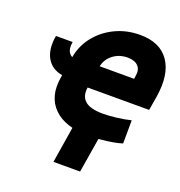

<svg xmlns="http://www.w3.org/2000/svg" viewBox="-169 -879 1199 1276"><g transform="rotate(20 430.5 -241.0)"><path d="M512.7 11.7Q345.2 11.2 263.4 -68.8Q181.6 -148.9 205.1 -290L208 -307.1Q131.3 -320.8 97.4 -381.1Q63.5 -441.4 80.1 -538.1H198.2Q185.5 -465.8 230 -442.9Q245.1 -528.3 298.3 -594.5Q351.6 -660.6 430.9 -698.5Q510.3 -736.3 604.5 -736.3Q746.1 -736.3 809.8 -644.3Q873.5 -552.2 846.7 -386.7L830.1 -288.1H395Q385.3 -225.1 422.4 -192.1Q459.5 -159.2 549.8 -159.2Q588.9 -159.2 643.3 -165.5Q697.8 -171.9 745.1 -183.6L744.1 -19.5Q719.7 -11.2 680.4 -4.2Q641.1 2.9 596.7 7.1Q552.2 11.2 512.7 11.7ZM577.1 -566.4Q519 -565.9 476.3 -533.4Q433.6 -501 421.9 -448.2H666L668.9 -470.7Q676.8 -515.6 652.6 -540.8Q628.4 -565.9 577.1 -566.4ZM587.9 -43 539.1 253.9H350.6L398.4 -43Z"/></g></svg>

Font: Inter Tight Black
Style: Italic
Weight: 900
Italic angle: -9.39999°
Designer: Rasmus Andersson
Foundry: rsms
Version: Version 3.004; ttfautohint (v1.8.4.7-5d5b)